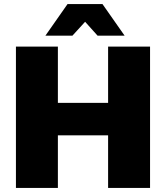

<svg xmlns="http://www.w3.org/2000/svg" viewBox="-20 -932 823 952"><path d="M59 -701H267V-422H516V-701H724V0H516V-261H267V0H59ZM598 -755H464L402 -824L339 -755H205L315 -912H488Z"/></svg>

Font: #9Slide03 Montserrat ExtraBold
Style: Regular
Weight: 800
Designer: Julieta Ulanovsky
Foundry: Julieta Ulanovsky
Version: Version 6.001